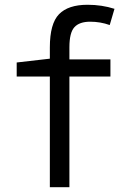

<svg xmlns="http://www.w3.org/2000/svg" viewBox="-20 -785 540 805"><path d="M189 -464H50V-523L189 -539V-586Q189 -686 227.5 -725.5Q266 -765 347 -765Q407 -765 460 -748L440 -680Q401 -694 358 -694Q313 -694 292 -671Q271 -648 271 -587V-536H443V-464H271V0H189Z"/></svg>

Font: Noto Sans Mono UI Cond
Style: Regular
Weight: 400
Width: 3
Monospace: yes
Designer: Monotype Design team
Foundry: Monotype Imaging Inc.
Version: Version 1.000